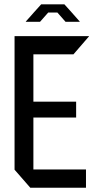

<svg xmlns="http://www.w3.org/2000/svg" viewBox="-20 -877 445 897"><path d="M121.5 0 48 -84.2V-85.2H381.7V0ZM48 -85.2V-708.3H136V-85.2ZM136 -328V-402H335.7V-328ZM136 -623.1V-708.3H395.9V-707.3L323.1 -623.1ZM138 -818.6 172.3 -856.7H280.9L315.2 -818.6ZM100.6 -775.2V-776.4L138 -818.6H205.4L167.1 -775.2ZM286.1 -775.2 247.9 -818.6H315.2L352.6 -776.2V-775.2Z"/></svg>

Font: Foldit Thin
Style: Regular
Weight: 100
Designer: Sophia Tai
Foundry: Sophia Tai
Version: Version 1.003